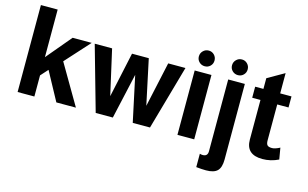

<svg xmlns="http://www.w3.org/2000/svg" viewBox="-107 -1014 2451 1527"><g transform="rotate(15 1119.0 -251.0)"><path d="M200 -324 373 -530H530L349 -330L542 0H381L254 -234L200 -174V0H62V-716H200Z M1152 0H1010L930 -374L846 0H705L555 -530H698L782 -159L862 -530H1000L1079 -159L1160 -530H1302Z M1516 -530V0H1378V-530ZM1446 -712Q1473 -712 1491.5 -693Q1510 -674 1510 -647Q1510 -620 1491.5 -601.5Q1473 -583 1446 -583Q1419 -583 1400 -601.5Q1381 -620 1381 -647Q1381 -674 1400 -693Q1419 -712 1446 -712Z M1791 -530V92Q1791 158 1763 186Q1735 214 1670 214Q1635 214 1589 209V99Q1600 103 1614 103Q1654 103 1654 61V-530ZM1719 -712Q1746 -712 1764.5 -693Q1783 -674 1783 -647Q1783 -620 1764.5 -601.5Q1746 -583 1719 -583Q1692 -583 1673 -601.5Q1654 -620 1654 -647Q1654 -674 1673 -693Q1692 -712 1719 -712Z M2175 -530V-439H2082V-144Q2082 -115 2092.5 -104Q2103 -93 2131 -93Q2154 -93 2190 -111Q2193 -113 2195 -114L2211 -20Q2148 11 2079 11Q1944 11 1944 -113V-439H1876V-530H1944V-618L2082 -697V-530Z"/></g></svg>

Font: Almarai Bold
Style: Regular
Weight: 700
Designer: Boutros International 2019
Foundry: Created by Boutros International 2019
Version: Version 1.10